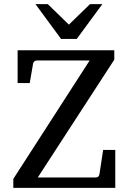

<svg xmlns="http://www.w3.org/2000/svg" viewBox="-20 -916 627 936"><path d="M479 -896 354 -726.1H277.8L152.8 -896H212.9L315.9 -795.9L418.9 -896ZM542 0H44.9V-43.9L417 -621.1H161.1Q144 -621.1 141.1 -605L125 -511.2H65.9V-670.9H537.1V-625L164.1 -50.8H445.8Q462.4 -50.8 464.8 -66.9L482.9 -185.1H542Z"/></svg>

Font: Ezra SIL SR
Style: Regular
Weight: 400
Designer: Development by SIL's NRSI team. OpenType tables by Ralph Hancock ( hancock@dircon.co.uk ).
Foundry: Development by SIL's NRSI team.
Version: Version 2.51; 2007